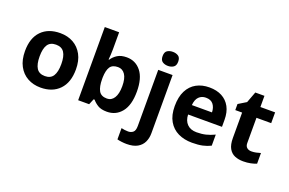

<svg xmlns="http://www.w3.org/2000/svg" viewBox="-119 -1197 2820 1874"><g transform="rotate(20 1291.0 -260.0)"><path d="M574 -274Q574 -138 502.5 -64Q431 10 308 10Q232 10 172.5 -23Q113 -56 79 -119.5Q45 -183 45 -274Q45 -410 116 -483Q187 -556 311 -556Q388 -556 447 -523Q506 -490 540 -427.5Q574 -365 574 -274ZM197 -274Q197 -193 223.5 -151.5Q250 -110 310 -110Q369 -110 395.5 -151.5Q422 -193 422 -274Q422 -355 395.5 -395.5Q369 -436 310 -436Q250 -436 223.5 -395.5Q197 -355 197 -274Z M846 -583Q846 -552 844 -522Q842 -492 840 -475H846Q868 -509 905 -532.5Q942 -556 1001 -556Q1093 -556 1150 -484.5Q1207 -413 1207 -274Q1207 -134 1149 -62Q1091 10 997 10Q937 10 902.5 -11.5Q868 -33 846 -60H836L811 0H697V-760H846ZM953 -437Q895 -437 871.5 -401Q848 -365 846 -291V-275Q846 -196 869.5 -153.5Q893 -111 955 -111Q1001 -111 1028 -153.5Q1055 -196 1055 -276Q1055 -356 1027.5 -396.5Q1000 -437 953 -437Z M1286 240Q1261 240 1233.5 236.5Q1206 233 1188 228V111Q1206 115 1222 117.5Q1238 120 1258 120Q1288 120 1309 103Q1330 86 1330 37V-546H1479V59Q1479 109 1460 150Q1441 191 1398.5 215.5Q1356 240 1286 240ZM1324 -687Q1324 -729 1347.5 -744.5Q1371 -760 1405 -760Q1438 -760 1462 -744.5Q1486 -729 1486 -687Q1486 -646 1462 -630Q1438 -614 1405 -614Q1371 -614 1347.5 -630Q1324 -646 1324 -687Z M1860 -556Q1936 -556 1990.5 -527Q2045 -498 2075 -443Q2105 -388 2105 -308V-236H1753Q1755 -173 1790.5 -137Q1826 -101 1889 -101Q1942 -101 1985 -111.5Q2028 -122 2074 -144V-29Q2034 -9 1989.5 0.5Q1945 10 1882 10Q1800 10 1737 -20.5Q1674 -51 1638 -113Q1602 -175 1602 -269Q1602 -365 1634.5 -428.5Q1667 -492 1725 -524Q1783 -556 1860 -556ZM1861 -450Q1818 -450 1789.5 -422Q1761 -394 1756 -335H1965Q1964 -385 1939 -417.5Q1914 -450 1861 -450Z M2456 -109Q2481 -109 2504 -114Q2527 -119 2550 -126V-15Q2526 -5 2490.5 2.5Q2455 10 2413 10Q2364 10 2325.5 -6Q2287 -22 2264.5 -61.5Q2242 -101 2242 -171V-434H2171V-497L2253 -547L2296 -662H2391V-546H2544V-434H2391V-171Q2391 -140 2409 -124.5Q2427 -109 2456 -109Z"/></g></svg>

Font: Noto Sans NKo Unjoined
Style: Bold
Weight: 700
Designer: Monotype Design Team
Foundry: Monotype Imaging Inc.
Version: Version 2.004